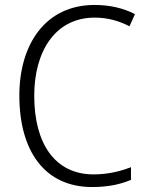

<svg xmlns="http://www.w3.org/2000/svg" viewBox="-20 -744 592 774"><path d="M362 -673C411 -673 458 -661 502 -638L524 -687C476 -712 421 -724 361 -724C163 -724 58 -565 58 -359C58 -133 162 10 351 10C416 10 466 -1 508 -19V-70C466 -54 417 -41 357 -41C201 -41 118 -166 118 -358C118 -536 202 -673 362 -673Z"/></svg>

Font: Noto Sans Armenian SemiCondensed Light
Style: Regular
Weight: 300
Width: 4
Designer: Monotype Design Team
Foundry: Monotype Imaging Inc.
Version: Version 2.008